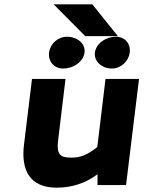

<svg xmlns="http://www.w3.org/2000/svg" viewBox="-20 -856 676 888"><path d="M242 12C318 12 380 -12 431 -50V0H563L623 -491H468L430 -176C383 -139 353 -127 310 -127C260 -127 240 -139 249 -209L283 -491H128L91 -187C76 -68 119 12 242 12ZM228 -836 374 -689H525L407 -836ZM580 -613C585 -654 558 -686 516 -686C468 -686 424 -654 419 -613C414 -573 450 -539 498 -539C540 -539 575 -573 580 -613ZM371 -613C376 -654 338 -686 290 -686C248 -686 212 -654 207 -613C202 -572 230 -539 272 -539C321 -539 366 -572 371 -613Z"/></svg>

Font: Falling Sky
Style: ExBdObl
Weight: 400
Designer: Paul D. Hunt
Foundry: Adobe Systems Incorporated
Version: Version 1.02